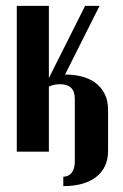

<svg xmlns="http://www.w3.org/2000/svg" viewBox="-20 -515 419 652"><path d="M146 -495V-250L269 -495H318L201 -262Q230 -262 256.5 -255.5Q283 -249 303 -234.5Q323 -220 335 -197Q347 -174 347 -142V-3Q347 54 307 85.5Q267 117 195 117V85Q213 85 223.5 71.5Q234 58 234 34V-180Q234 -229 184 -229Q163 -229 146 -221V0H37V-495Z"/></svg>

Font: Moniqa ExtBd Paragraph
Style: Regular
Weight: 800
Designer: Rajesh Rajput
Foundry: Rajesh Rajput
Version: Version 1.000